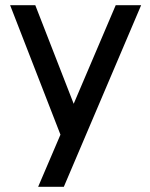

<svg xmlns="http://www.w3.org/2000/svg" viewBox="-20 -520 579 740"><path d="M127 200H226L524 -500H426L264 -120L116 -500H19L213 -1Z"/></svg>

Font: Uncut Sans Medium
Style: Regular
Weight: 500
Designer: Kasper Nordkvist
Foundry: UNCUT.wtf
Version: Version 1.304;Glyphs 3.2 (3246)